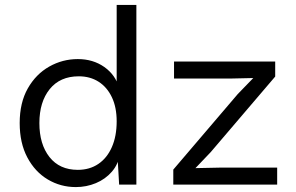

<svg xmlns="http://www.w3.org/2000/svg" viewBox="-20 -750 1201 780"><path d="M288 10Q226 10 174 -21Q122 -52 91 -110.5Q60 -169 60 -250Q60 -333 93 -391Q126 -449 180 -479.5Q234 -510 296 -510Q358 -510 403.5 -478Q449 -446 464 -393L454 -386V-730H534V0H464L457 -121L468 -127Q461 -83 434.5 -52.5Q408 -22 369.5 -6Q331 10 288 10ZM296 -60Q344 -60 379.5 -84Q415 -108 434.5 -152.5Q454 -197 454 -257Q454 -314 434.5 -355Q415 -396 380.5 -418Q346 -440 300 -440Q224 -440 182 -388Q140 -336 140 -250Q140 -164 181 -112Q222 -60 296 -60ZM684 0V-61L946 -368L1009 -433L920 -431H687V-500H1098V-439L836 -132L774 -67L871 -69H1106V0Z"/></svg>

Font: Work Sans
Style: Regular
Weight: 400
Designer: Wei Huang
Foundry: Wei Huang
Version: Version 2.006; ttfautohint (v1.8.1.43-b0c9)